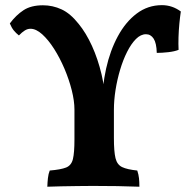

<svg xmlns="http://www.w3.org/2000/svg" viewBox="-20 -704 722 727"><path d="M159.2 3Q159.7 -13.7 161.5 -29.7Q163.2 -45.6 168.3 -58.3Q210.6 -61.8 230.5 -69.8Q250.3 -77.8 256.1 -101.7Q261.9 -125.5 261.9 -175.6V-289.2Q261.9 -321.6 251.7 -362.3Q241.4 -403 224 -444Q206.5 -484.9 184.8 -519.1Q163 -553.2 139.8 -574.2Q116.5 -595.1 95.5 -595.1Q84.3 -595.1 73.9 -588.6Q63.4 -582.1 51.6 -569.8Q40.6 -578.5 32.2 -588.7Q23.9 -598.9 17.2 -615.2Q40.8 -646.9 69.3 -665.5Q97.8 -684 142.6 -684Q179.7 -684 213.1 -668.5Q246.6 -653 277.7 -613.7Q305.6 -579.7 328.2 -530.3Q350.7 -480.8 364.6 -422.2Q378.5 -363.5 378.5 -300.9H366.5Q366.5 -375 381.7 -443.9Q397 -512.7 426.3 -566.8Q455.6 -621 497.7 -652.7Q539.9 -684.5 593.1 -684.5Q632.2 -684.5 664.7 -660.5Q661.7 -640.8 659.2 -614.9Q656.7 -588.9 655.9 -562.9Q655.1 -537 656.2 -515.3Q641.4 -509.2 617.1 -506.4Q592.7 -503.7 573.6 -503.7Q572.6 -541 561.7 -557.7Q550.8 -574.4 532.8 -574.4Q512.8 -574.4 494.7 -556.3Q476.6 -538.1 461.2 -507.5Q445.8 -476.9 434.7 -439.5Q423.6 -402.2 417.4 -362.9Q411.3 -323.7 411.3 -288.1V-181.3Q411.3 -130.4 417.3 -105.3Q423.4 -80.3 442.5 -71.3Q461.6 -62.2 499.8 -58.3Q504.8 -43 506.3 -29.1Q507.8 -15.3 507.8 3Q469.1 1.5 424.1 0.7Q379 0 332.1 0Q304.6 0 273.1 0.5Q241.6 1 211.8 1.5Q182.1 2 159.2 3Z"/></svg>

Font: Vollkorn
Style: Regular
Weight: 400
Designer: Friedrich Althausen
Foundry: Friedrich Althausen
Version: Version 5.001